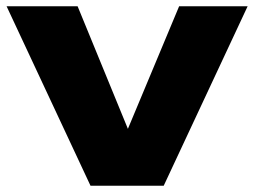

<svg xmlns="http://www.w3.org/2000/svg" viewBox="-20 -591 809 611"><path d="M227 -571H1L268 0H501L768 -571H550L387 -181Z"/></svg>

Font: Bounded
Style: Bold
Weight: 700
Designer: Vlad Churkin
Version: Version 3.0